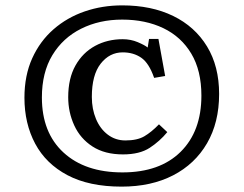

<svg xmlns="http://www.w3.org/2000/svg" viewBox="-20 -675 907 715"><path d="M433 20Q312 20 231.5 -22.5Q151 -65 111 -140Q71 -215 71 -311Q71 -394 100 -458Q129 -522 179.5 -566Q230 -610 295.5 -632.5Q361 -655 435 -655Q544 -655 625 -615.5Q706 -576 751 -502Q796 -428 796 -325Q796 -219 751 -141.5Q706 -64 624.5 -22Q543 20 433 20ZM436 -33Q575 -33 652.5 -109.5Q730 -186 730 -319Q730 -412 692.5 -475Q655 -538 588.5 -570Q522 -602 435 -602Q350 -602 282 -568Q214 -534 175 -469.5Q136 -405 136 -312Q136 -181 216.5 -107Q297 -33 436 -33ZM438 -100Q370 -100 324.5 -129.5Q279 -159 256.5 -208Q234 -257 234 -313Q234 -383 261 -431Q288 -479 334 -504Q380 -529 437 -529Q467 -529 493 -518Q519 -507 530 -498L535 -530H570L595 -392L554 -385Q535 -440 506 -460Q477 -480 437 -480Q388 -480 355 -438Q322 -396 322 -314Q322 -269 337.5 -232Q353 -195 381.5 -173.5Q410 -152 447 -152Q491 -152 517.5 -167.5Q544 -183 572 -212L603 -183Q575 -149 537.5 -124.5Q500 -100 438 -100Z"/></svg>

Font: Literata 7pt
Style: Regular
Weight: 400
Designer: Latin by Veronika Burian and Jose Scaglione. Greek by Irene Vlachou. Cyrillic by Vera Evstafieva.
Foundry: TypeTogether
Version: Version 3.002